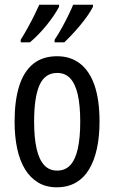

<svg xmlns="http://www.w3.org/2000/svg" viewBox="-20 -786 485 816"><path d="M403 -269Q403 -206 392 -155Q381 -104 359 -67Q337 -30 302.5 -10Q268 10 221 10Q176 10 142.5 -10Q109 -30 86.5 -66.5Q64 -103 53 -154.5Q42 -206 42 -269Q42 -358 61.5 -420Q81 -482 121 -514.5Q161 -547 223 -547Q280 -547 320.5 -515.5Q361 -484 382 -422.5Q403 -361 403 -269ZM125 -269Q125 -201 135.5 -154.5Q146 -108 167.5 -84.5Q189 -61 223 -61Q257 -61 278.5 -84Q300 -107 310.5 -153.5Q321 -200 321 -269Q321 -338 310.5 -384Q300 -430 278.5 -453Q257 -476 223 -476Q171 -476 148 -424.5Q125 -373 125 -269ZM375 -757Q367 -741 352.5 -720Q338 -699 320 -677.5Q302 -656 284.5 -637.5Q267 -619 253 -606H212V-617Q227 -639 243 -668Q259 -697 272 -724Q285 -751 291 -766H375ZM231 -757Q222 -740 208.5 -720Q195 -700 178.5 -679.5Q162 -659 143.5 -640Q125 -621 107 -606H68V-617Q83 -641 98.5 -669Q114 -697 127 -723.5Q140 -750 147 -766H231Z"/></svg>

Font: Noto Sans Devanagari ExtraCondensed
Style: Regular
Weight: 400
Width: 2
Designer: Jelle Bosma - Monotype Design Team
Foundry: Monotype Imaging Inc.
Version: Version 2.006